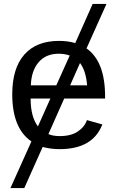

<svg xmlns="http://www.w3.org/2000/svg" viewBox="-20 -745 596 972"><path d="M33 207 139 -29Q42 -95 42 -268Q42 -399 103 -468.5Q164 -538 279 -538Q323 -538 361 -527L449 -725H519L418 -500Q512 -434 512 -257V-246H305L225 -66Q249 -56 282 -56Q339 -56 373.5 -79Q408 -102 420 -137L498 -115Q450 10 282 10Q237 10 196 -1L103 207ZM265 -313 333 -464Q307 -473 277 -473Q213 -473 176 -430.5Q139 -388 136 -313ZM135 -246Q135 -154 172 -105L235 -246ZM421 -313Q415 -387 385 -426L335 -313Z"/></svg>

Font: Libra Sans
Style: Regular
Weight: 400
Foundry: Context Ltd
Version: Version 1.000; ttfautohint (v1.3)